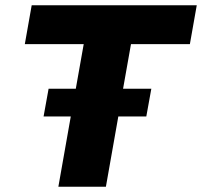

<svg xmlns="http://www.w3.org/2000/svg" viewBox="-20 -707 765 727"><path d="M201 0H381L428 -266H534L553 -371H446L476 -540H699L725 -687H100L74 -540H297L267 -371H164L145 -266H248Z"/></svg>

Font: Archivo ExtraBold
Style: Italic
Weight: 800
Italic angle: -10°
Designer: Hector Gatti
Foundry: Omnibus-Type
Version: Version 2.001